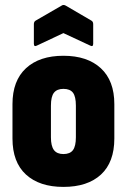

<svg xmlns="http://www.w3.org/2000/svg" viewBox="-20 -726 498 754"><path d="M229 8Q135 8 82 -40.5Q29 -89 29 -182V-317Q29 -409 82 -458Q135 -507 229 -507Q323 -507 376 -458Q429 -409 429 -317V-182Q429 -89 376.5 -40.5Q324 8 229 8ZM229 -121Q255 -121 266.5 -136.5Q278 -152 278 -187V-311Q278 -347 266.5 -362Q255 -377 229 -377Q204 -377 192 -362Q180 -347 180 -311V-187Q180 -152 192 -136.5Q204 -121 229 -121ZM127 -548Q113 -540 113 -554V-631Q113 -641 120 -645L222 -704Q229 -709 238 -704L339 -645Q346 -641 346 -631V-554Q346 -540 332 -548L229 -596Z"/></svg>

Font: Sofia Sans Condensed Black
Style: Regular
Weight: 900
Designer: Botio Nikoltchev, Ani Petrova
Foundry: lettersoup
Version: Version 4.101